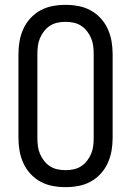

<svg xmlns="http://www.w3.org/2000/svg" viewBox="-20 -763 540 791"><path d="M250 8Q223 8 196.5 3Q170 -2 147 -14.5Q124 -27 105.5 -47Q87 -67 76 -91.5Q65 -116 60.5 -142Q56 -168 56 -195V-540Q56 -567 60.5 -593Q65 -619 76 -643.5Q87 -668 105.5 -688Q124 -708 147 -720.5Q170 -733 196.5 -738Q223 -743 250 -743Q277 -743 303.5 -738Q330 -733 353 -720.5Q376 -708 394.5 -688Q413 -668 424 -643.5Q435 -619 439.5 -593Q444 -567 444 -540V-195Q444 -168 439.5 -142Q435 -116 424 -91.5Q413 -67 394.5 -47Q376 -27 353 -14.5Q330 -2 303.5 3Q277 8 250 8ZM250 -62Q267 -62 283.5 -65.5Q300 -69 314 -78Q328 -87 338.5 -100.5Q349 -114 355.5 -129.5Q362 -145 364 -161.5Q366 -178 366 -195V-540Q366 -557 364 -573.5Q362 -590 355.5 -605.5Q349 -621 338.5 -634.5Q328 -648 314 -657Q300 -666 283.5 -669.5Q267 -673 250 -673Q233 -673 216.5 -669.5Q200 -666 186 -657Q172 -648 161.5 -634.5Q151 -621 144.5 -605.5Q138 -590 136 -573.5Q134 -557 134 -540V-195Q134 -178 136 -161.5Q138 -145 144.5 -129.5Q151 -114 161.5 -100.5Q172 -87 186 -78Q200 -69 216.5 -65.5Q233 -62 250 -62Z"/></svg>

Font: Iosevka Term SS14
Style: Regular
Weight: 400
Monospace: yes
Designer: Belleve Invis
Foundry: Belleve Invis
Version: Version 24.1.1; ttfautohint (v1.8.4)